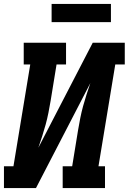

<svg xmlns="http://www.w3.org/2000/svg" viewBox="-21 -951 651 971"><path d="M-1 0V-110H47L132 -625H99V-735H313V-625H265L235 -441Q230 -411 224 -381Q218 -351 210 -321.5Q202 -292 192.5 -262.5Q183 -233 173 -204L448 -735H610V-625H562L477 -110H510V0H296V-110H344L374 -294Q379 -324 385 -354Q391 -384 399 -413.5Q407 -443 416.5 -472.5Q426 -502 436 -531L161 0ZM540 -839H240V-931H540Z"/></svg>

Font: Iosevka Curly Slab XBdExObl
Style: Regular
Weight: 800
Width: 7
Italic angle: -9°
Monospace: yes
Designer: Belleve Invis
Foundry: Belleve Invis
Version: Version 11.1.0; ttfautohint (v1.8.3)